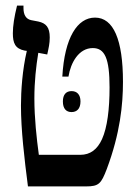

<svg xmlns="http://www.w3.org/2000/svg" viewBox="-20 -667 483 687"><path d="M80 0H288C334 0 342 -10 362 -62C410 -190 420 -293 420 -374C420 -525 386 -604 320 -604C257 -604 211 -533 203 -393H225C233 -443 262 -495 312 -495C355 -495 372 -458 372 -354C372 -277 364 -211 345 -169C328 -132 303 -113 267 -113H119C111 -172 103 -244 103 -315C103 -375 109 -429 117 -478L149 -472C154 -495 158 -511 158 -533C158 -569 145 -584 117 -590L91 -595C73 -599 64 -614 64 -638V-647H41C31 -607 26 -574 26 -548C26 -513 34 -493 68 -486L76 -485C60 -417 55 -342 55 -289C55 -203 67 -101 80 0ZM205 -304C205 -278 217 -266 236 -266C255 -266 268 -278 268 -304C268 -329 255 -341 236 -341C217 -341 205 -329 205 -304Z"/></svg>

Font: Noto Serif Hebrew ExtraCondensed SemiBold
Style: Regular
Weight: 600
Width: 2
Designer: Monotype Design Team
Foundry: Monotype Imaging Inc.
Version: Version 2.004